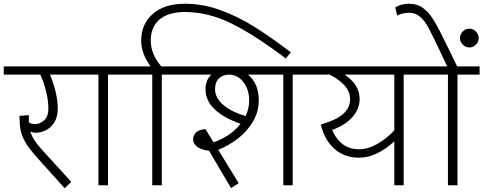

<svg xmlns="http://www.w3.org/2000/svg" viewBox="-40 -988 2578 1024"><path d="M367 -590H227Q268 -488 268 -408Q268 -365 250 -336Q232 -307 205 -293.5Q178 -280 151 -280Q136 -280 122 -286Q129 -263 143.5 -240.5Q158 -218 186 -187L340 -18L305 16L161 -144Q120 -190 99.5 -222.5Q79 -255 71.5 -287.5Q64 -320 64 -370L114 -374V-336Q125 -326 147 -326Q172 -326 195 -346Q218 -366 218 -409Q218 -451 206 -499.5Q194 -548 175 -590H-20V-634H367Z M654 -590H536V0H485V-590H347V-634H654Z M1511 -709 1484 -676Q1324 -798 1198 -861Q1072 -924 945 -924Q859 -924 811.5 -884.5Q764 -845 764 -771Q764 -700 820 -634H941V-590H823V0H772V-590H634V-634H763Q713 -703 713 -771Q713 -860 775 -914Q837 -968 946 -968Q1043 -968 1137 -933.5Q1231 -899 1317 -845Q1403 -791 1511 -709Z M1639 -590H1521V0H1471V-590H1283Q1340 -543 1340 -452Q1340 -391 1308.5 -338.5Q1277 -286 1228 -248.5Q1179 -211 1124 -189L1233 -11L1192 15L1075 -184Q1035 -188 1012.5 -204.5Q990 -221 990 -244Q990 -268 1007 -283Q1024 -298 1056 -299L1099 -229Q1141 -243 1179 -268.5Q1217 -294 1243 -328Q1153 -359 1104.5 -405.5Q1056 -452 1056 -512Q1056 -561 1087 -590H921V-634H1639ZM1181 -590Q1150 -590 1128.5 -570.5Q1107 -551 1107 -512Q1107 -465 1152 -427.5Q1197 -390 1270 -369Q1289 -410 1289 -452Q1289 -510 1258.5 -550Q1228 -590 1181 -590Z M2231 -590H2113V0H2063V-234Q1967 -147 1875 -147Q1798 -147 1744.5 -193.5Q1691 -240 1671 -324Q1754 -348 1790.5 -380.5Q1827 -413 1827 -460Q1827 -498 1799.5 -530Q1772 -562 1719 -590H1619V-634H2231ZM2063 -590H1798Q1838 -563 1858 -531Q1878 -499 1878 -458Q1878 -409 1841 -365.5Q1804 -322 1732 -295Q1751 -247 1787 -219.5Q1823 -192 1875 -192Q1923 -192 1973.5 -221Q2024 -250 2063 -293Z M2231 0ZM2518 -590H2400V0H2349V-590H2211V-634H2345L2302 -725Q2264 -805 2245 -840.5Q2226 -876 2201 -898Q2176 -920 2142 -920Q2107 -920 2078 -905L2068 -949Q2100 -968 2141 -968Q2186 -968 2217.5 -944.5Q2249 -921 2275.5 -876.5Q2302 -832 2346 -741L2398 -634H2518ZM2463 -835Q2483 -835 2498 -820Q2513 -805 2513 -785Q2513 -765 2498 -750Q2483 -735 2463 -735Q2443 -735 2428 -750Q2413 -765 2413 -785Q2413 -805 2428 -820Q2443 -835 2463 -835Z"/></svg>

Font: Martel Sans ExtraLight
Style: Regular
Weight: 275
Designer: Dan Reynolds and Mathieu Réguer
Foundry: Dan Reynolds and Mathieu Réguer
Version: Version 1.002; ttfautohint (v1.1) -l 5 -r 5 -G 72 -x 0 -D la